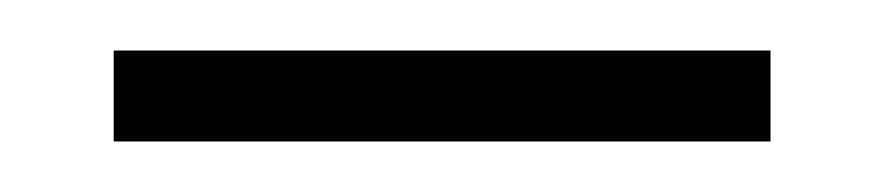

<svg xmlns="http://www.w3.org/2000/svg" viewBox="-20 -311 350 76"><path d="M25 -255H285V-291H25Z"/></svg>

Font: Noto Serif Gurmukhi ExtraLight
Style: Regular
Weight: 200
Designer: Vaibhav Singh and the Monotype Design Team
Foundry: Monotype Imaging Inc.
Version: Version 2.004